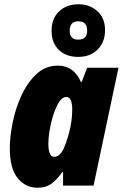

<svg xmlns="http://www.w3.org/2000/svg" viewBox="-20 -871 576 901"><path d="M473 -730Q473 -786 437 -818.5Q401 -851 349 -851Q292 -851 257 -817.5Q222 -784 222 -727Q222 -670 256 -637Q290 -604 347 -604Q403 -604 438 -638.5Q473 -673 473 -730ZM307 -727Q307 -771 348 -771Q389 -771 389 -727Q389 -685 347 -685Q307 -685 307 -727ZM207 -196Q207 -237 218.5 -288.5Q230 -340 249 -378Q268 -416 291 -416Q319 -416 319 -356Q319 -342 317.5 -323.5Q316 -305 310 -273Q300 -225 281.5 -180Q263 -135 234 -135Q207 -135 207 -196ZM272 -63H276V0H419L536 -553H389L363 -486H360Q326 -563 252 -563Q193 -563 150.5 -523Q108 -483 80 -421.5Q52 -360 39 -293.5Q26 -227 26 -176Q26 -80 63 -35Q100 10 156 10Q197 10 223.5 -10.5Q250 -31 272 -63Z"/></svg>

Font: Noto Sans Display SemiCondensed Black
Style: Italic
Weight: 900
Width: 4
Designer: Monotype Design team
Foundry: Monotype Imaging Inc.
Version: 1.000